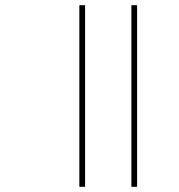

<svg xmlns="http://www.w3.org/2000/svg" viewBox="-20 -718 687 738"><path d="M485 0H507V-698H485ZM285 0H307V-698H285Z"/></svg>

Font: IBM Plex Devanagari Thin
Style: Regular
Weight: 100
Designer: Mike Abbink, Paul van der Laan, Pieter van Rosmalen, Erin McLaughlin
Foundry: Bold Monday
Version: Version 1.0